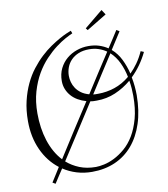

<svg xmlns="http://www.w3.org/2000/svg" viewBox="-99 -910 962 1101"><g transform="rotate(-10 382.5 -360.0)"><path d="M118.2 98.1Q129.9 79.6 143.1 58.8Q156.2 38.1 169.9 16.1Q108.9 -30.8 75 -105.5Q41 -180.2 41 -272.9Q41 -336.4 53.7 -389.6Q66.4 -442.9 87.2 -486.8Q107.9 -530.8 135.3 -565.9Q162.6 -601.1 191.7 -628.2Q220.7 -655.3 250 -675.3Q279.3 -695.3 304 -709Q328.6 -722.7 346.9 -730.5Q365.2 -738.3 373 -741.2L378.9 -725.1Q363.8 -718.8 337.4 -704.6Q311 -690.4 280.3 -667.2Q249.5 -644 217.8 -610.6Q186 -577.1 160.4 -533Q134.8 -488.8 118.4 -432.6Q102.1 -376.5 102.1 -307.1Q102.1 -264.6 107.9 -224.4Q113.8 -184.1 125.5 -147.7Q137.2 -111.3 154.8 -80.1Q172.4 -48.8 195.8 -23.9Q240.2 -94.2 290 -171.6Q339.8 -249 391.1 -328.1Q364.7 -335.4 342.8 -348.1Q320.8 -360.8 305.2 -378.7Q289.6 -396.5 280.8 -418.5Q272 -440.4 272 -465.8Q272 -506.8 287.8 -538.8Q303.7 -570.8 329.6 -592.5Q355.5 -614.3 388.4 -625.7Q421.4 -637.2 456.1 -637.2Q490.7 -637.2 518.6 -628.2Q546.4 -619.1 568.8 -604Q585.4 -629.9 601.1 -653.6Q616.7 -677.2 630.9 -700.2L647.9 -689.9Q632.8 -666.5 617.2 -642.1Q601.6 -617.7 585 -591.8Q617.2 -564 636.7 -524.2Q656.2 -484.4 667 -439.9Q690.4 -462.9 710.4 -491.2Q730.5 -519.5 747.1 -556.2L765.1 -548.8Q729 -473.6 670.9 -417Q676.3 -389.6 678.7 -363.3Q681.2 -336.9 681.2 -312Q680.7 -220.2 657.2 -148.2Q633.8 -76.2 591.1 -25.9Q548.3 24.4 488 50.8Q427.7 77.1 354 77.1Q306.6 77.1 264.4 64.2Q222.2 51.3 187 27.8Q172.9 49.8 159.4 69.8Q146 89.8 134.8 107.9ZM451.2 -320.8Q441.4 -320.8 431.6 -321Q421.9 -321.3 413.1 -323.2Q359.4 -239.3 307.9 -159.2Q256.3 -79.1 210.9 -8.8Q243.2 19.5 285.2 36.4Q327.1 53.2 379.9 53.2Q399.9 53.2 428.5 47.1Q457 41 488.3 25.4Q519.5 9.8 550.5 -16.6Q581.5 -43 606 -83.5Q630.4 -124 645.8 -180.4Q661.1 -236.8 661.1 -312Q661.1 -333 659.4 -355.7Q657.7 -378.4 653.8 -400.9Q610.4 -364.3 559.3 -342.5Q508.3 -320.8 451.2 -320.8ZM316.9 -487.8Q316.9 -470.2 322 -451.4Q327.1 -432.6 338.4 -415.5Q349.6 -398.4 368.2 -384.8Q386.7 -371.1 414.1 -363.8Q451.7 -422.9 488 -479Q524.4 -535.2 558.1 -586.9Q537.6 -601.1 512.7 -609.6Q487.8 -618.2 457 -618.2Q421.9 -618.2 395.8 -607.4Q369.6 -596.7 352.1 -578.6Q334.5 -560.5 325.7 -536.9Q316.9 -513.2 316.9 -487.8ZM465.8 -357.9Q514.2 -357.9 561.3 -373.5Q608.4 -389.2 649.9 -423.8Q641.1 -468.3 622.6 -507.6Q604 -546.9 574.2 -574.2Q540.5 -522.5 506.3 -469Q472.2 -415.5 436 -358.9Q442.9 -357.9 450.2 -357.9Q457.5 -357.9 465.8 -357.9ZM585.9 -798.8 469.2 -728 460 -739.7 566.9 -827.6Z"/></g></svg>

Font: Clicker Script
Style: Regular
Weight: 400
Designer: Astigmatic (AOETI)
Foundry: Astigmatic (AOETI)
Version: Version 1.000